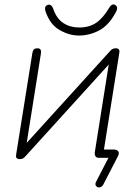

<svg xmlns="http://www.w3.org/2000/svg" viewBox="-20 -706 626 859"><path d="M442 120Q438 127 432.5 130Q427 133 421.5 132.5Q416 132 412 128.5Q408 125 407 119.5Q406 114 410 107L474 -17V0H422Q412 0 407.5 -6.5Q403 -13 404 -24L472 -452H498L95 -8Q90 -2 84 2Q78 6 69 6Q63 6 58.5 4Q54 2 52.5 -2Q51 -6 52 -13L125 -470Q127 -481 132.5 -485.5Q138 -490 147 -490Q158 -490 161.5 -483.5Q165 -477 163 -466L94 -32H68L471 -476Q476 -482 482 -486Q488 -490 498 -490Q504 -490 508 -488Q512 -486 513.5 -482Q515 -478 514 -471L442 -18L435 -37H489Q503 -37 509 -29Q515 -21 507 -6ZM333 -547Q290 -547 247 -571.5Q204 -596 184 -654Q180 -667 182.5 -674Q185 -681 193 -684Q201 -687 208 -682Q215 -677 219 -664Q234 -622 264 -602.5Q294 -583 334 -583Q380 -583 411 -604.5Q442 -626 469 -672Q474 -681 481 -684.5Q488 -688 495 -684Q503 -680 504 -671.5Q505 -663 497 -649Q466 -592 423 -569.5Q380 -547 333 -547Z"/></svg>

Font: Nunito ExtraLight
Style: Italic
Weight: 200
Italic angle: -9°
Designer: Vernon Adams
Foundry: Vernon Adams
Version: Version 3.602